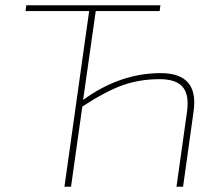

<svg xmlns="http://www.w3.org/2000/svg" viewBox="-20 -710 824 730"><path d="M344 -668 296 -330Q436 -432 591 -432Q737 -432 716 -286L676 0H651L691 -285Q700 -349 675 -379Q650 -409 587 -409Q511 -409 446.5 -386Q382 -363 293 -305L250 0H225L319 -668H77L80 -690H590L587 -668Z"/></svg>

Font: Exo 2.0 Thin
Style: Italic
Weight: 250
Italic angle: -8°
Designer: Natanael Gama
Version: Version 1.001;PS 001.001;hotconv 1.0.70;makeotf.lib2.5.58329